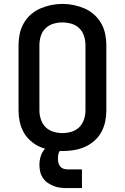

<svg xmlns="http://www.w3.org/2000/svg" viewBox="-20 -766 640 984"><path d="M300 8Q271 8 242 3.5Q213 -1 186.5 -12.5Q160 -24 137.5 -43.5Q115 -63 101 -88.5Q87 -114 81 -142.5Q75 -171 75 -200V-535Q75 -564 81 -592.5Q87 -621 101.5 -646.5Q116 -672 138 -691.5Q160 -711 186.5 -722.5Q213 -734 242 -740Q271 -746 300 -746Q329 -746 358 -740Q387 -734 413.5 -722.5Q440 -711 462 -691.5Q484 -672 498.5 -646.5Q513 -621 519 -592.5Q525 -564 525 -535V-200Q525 -171 519 -142.5Q513 -114 499 -88.5Q485 -63 462.5 -43.5Q440 -24 413.5 -12.5Q387 -1 358 3.5Q329 8 300 8ZM300 -84Q324 -84 347 -91Q370 -98 386.5 -114.5Q403 -131 410.5 -154Q418 -177 418 -200V-535Q418 -559 410.5 -582Q403 -605 386 -621.5Q369 -638 345.5 -644.5Q322 -651 299 -651Q275 -651 252.5 -644Q230 -637 213 -620.5Q196 -604 189 -581Q182 -558 182 -535V-200Q182 -177 189.5 -154Q197 -131 213.5 -114.5Q230 -98 253 -91Q276 -84 300 -84ZM325 198Q307 198 289.5 196Q272 194 255.5 187.5Q239 181 224.5 171Q210 161 200 146Q190 131 186 114Q182 97 182 79Q182 55 189.5 32.5Q197 10 213.5 -6.5Q230 -23 253 -30Q276 -37 300 -37V0Q293 0 288 6Q283 12 280.5 19Q278 26 277.5 33.5Q277 41 277 49Q277 59 279.5 69Q282 79 288.5 87Q295 95 305 98.5Q315 102 325 102H400V198Z"/></svg>

Font: Iosevka Curly SmBdEx
Style: Regular
Weight: 600
Width: 7
Monospace: yes
Designer: Belleve Invis
Foundry: Belleve Invis
Version: Version 11.1.0; ttfautohint (v1.8.3)